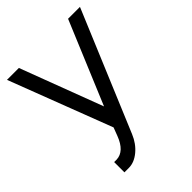

<svg xmlns="http://www.w3.org/2000/svg" viewBox="-202 -792 903 903"><g transform="rotate(-45 249.5 -341.0)"><path d="M6.8 -690.4H85.9L241.2 -279.3L413.1 -690.4H492.2L242.2 -93.8Q223.6 -48.8 189.5 -20.5Q155.3 7.8 119.1 7.8H89.8V-60.5H106.4Q159.2 -62.5 187.5 -136.7L203.1 -177.7Z"/></g></svg>

Font: DINish
Style: Regular
Weight: 400
Designer: Bert Driehuis
Foundry: Playbeing
Version: Version 3.008; git-95204e4c-release